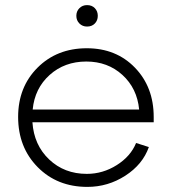

<svg xmlns="http://www.w3.org/2000/svg" viewBox="-20 -712 673 752"><path d="M320 -31Q383 -31 437.5 -65.5Q492 -100 513 -152L563 -136Q539 -68 471 -24Q403 20 322 20Q204 20 127.5 -57.5Q51 -135 51 -254Q51 -371 127 -447Q203 -523 320 -523Q435 -523 508.5 -447Q582 -371 582 -254V-233H107Q113 -144 172.5 -87.5Q232 -31 320 -31ZM108 -283H525Q517 -366 459.5 -418.5Q402 -471 318 -471Q233 -471 174.5 -418.5Q116 -366 108 -283ZM321 -608Q303 -608 291 -620Q279 -632 279 -650Q279 -668 291 -680Q303 -692 321 -692Q340 -692 351.5 -680Q363 -668 363 -650Q363 -632 351.5 -620Q340 -608 321 -608Z"/></svg>

Font: Metropolitano Light
Style: Regular
Weight: 300
Designer: Fonts by Alex Slobzheninov & Chris M. Simpson / Changes by Cristiano Sobral
Foundry: Fonts by Alex Slobzheninov & Chris M. Simpson / Changes by Cristiano Sobral
Version: Version 1.00;August 30, 2020;FontCreator 13.0.0.2681 64-bit